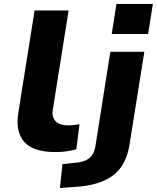

<svg xmlns="http://www.w3.org/2000/svg" viewBox="-20 -758 793 971"><path d="M260 11Q148 11 102.5 -40.5Q57 -92 73 -190L155 -705H327L247 -203Q243 -179 250.5 -161Q258 -143 277 -133.5Q296 -124 326 -124Q341 -124 357 -126Q373 -128 382 -130L366 -3Q341 4 315 7.5Q289 11 260 11ZM545 -586 569 -738H753L729 -586ZM283 193 296 72 362 65Q405 62 430 43Q455 24 462 -15L538 -496H710L636 -33Q629 16 611 55Q593 94 560.5 122Q528 150 476.5 167Q425 184 349 188Z"/></svg>

Font: Nunito Sans 10pt Expanded ExtraBold
Style: Italic
Weight: 800
Width: 7
Italic angle: -9°
Designer: Vernon Adams
Foundry: Vernon Adams
Version: Version 3.101;gftools[0.9.27]